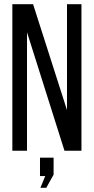

<svg xmlns="http://www.w3.org/2000/svg" viewBox="-20 -720 449 917"><path d="M109 -566 288 0H369V-700H300V-194L138 -700H39V0H109ZM173 177H201L236 114V33H171V121H196Z"/></svg>

Font: VL Bebas Neue Regular
Style: Regular
Weight: 400
Designer: Ryoichi Tsunekawa
Foundry: Ryoichi Tsunekawa
Version: Version 001.003